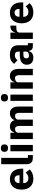

<svg xmlns="http://www.w3.org/2000/svg" viewBox="1828 -2617 801 4497"><g transform="rotate(-90 2228.5 -368.5)"><path d="M288 12C384 12 461 -21 508 -75L434 -167C401 -133 367 -104 305 -104C226 -104 189 -148 189 -217V-225H526V-269C526 -411 456 -537 282 -537C124 -537 36 -429 36 -263C36 -95 127 12 288 12ZM285 -428C344 -428 373 -385 373 -321V-312H189V-320C189 -385 226 -428 285 -428Z M845 0V-115H779V-740H631V-144C631 -51 677 0 778 0Z M1008 -581C1068 -581 1094 -612 1094 -654V-676C1094 -718 1068 -749 1008 -749C948 -749 922 -718 922 -676V-654C922 -612 948 -581 1008 -581ZM934 0H1082V-525H934Z M1368 0V-340C1368 -392 1412 -417 1455 -417C1503 -417 1527 -385 1527 -317V0H1675V-340C1675 -392 1718 -417 1762 -417C1811 -417 1834 -385 1834 -317V0H1982V-329C1982 -461 1926 -537 1825 -537C1745 -537 1684 -490 1665 -431H1662C1639 -500 1587 -537 1515 -537C1437 -537 1393 -492 1374 -436H1368V-525H1220V0Z M2188 -581C2248 -581 2274 -612 2274 -654V-676C2274 -718 2248 -749 2188 -749C2128 -749 2102 -718 2102 -676V-654C2102 -612 2128 -581 2188 -581ZM2114 0H2262V-525H2114Z M2548 0V-340C2548 -392 2595 -417 2643 -417C2697 -417 2716 -384 2716 -317V0H2864V-329C2864 -461 2807 -537 2700 -537C2617 -537 2573 -491 2554 -436H2548V-525H2400V0Z M3466 0V-115H3417V-345C3417 -469 3341 -537 3193 -537C3083 -537 3023 -499 2981 -437L3069 -359C3092 -391 3123 -421 3182 -421C3244 -421 3269 -389 3269 -338V-305H3186C3047 -305 2961 -252 2961 -141C2961 -50 3019 12 3124 12C3204 12 3262 -24 3278 -92H3284C3293 -36 3331 0 3384 0ZM3179 -91C3135 -91 3110 -109 3110 -147V-162C3110 -200 3140 -221 3197 -221H3269V-159C3269 -111 3228 -91 3179 -91Z M3713 0V-307C3713 -368 3755 -387 3841 -387H3878V-525H3852C3770 -525 3730 -469 3718 -411H3713V-525H3565V0Z M4183 12C4279 12 4356 -21 4403 -75L4329 -167C4296 -133 4262 -104 4200 -104C4121 -104 4084 -148 4084 -217V-225H4421V-269C4421 -411 4351 -537 4177 -537C4019 -537 3931 -429 3931 -263C3931 -95 4022 12 4183 12ZM4180 -428C4239 -428 4268 -385 4268 -321V-312H4084V-320C4084 -385 4121 -428 4180 -428Z"/></g></svg>

Font: LVC Sans
Style: Bold
Weight: 700
Designer: Mike Abbink, Paul van der Laan, Pieter van Rosmalen
Foundry: Bold Monday
Version: Version 3.0